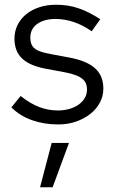

<svg xmlns="http://www.w3.org/2000/svg" viewBox="-20 -516 492 810"><path d="M28 0ZM28 -63 67 -111Q109 -78 146.5 -64Q184 -50 224 -50Q249 -50 271 -56Q293 -62 310 -73.5Q327 -85 337 -101.5Q347 -118 347 -138Q347 -160 337 -173.5Q327 -187 306 -196Q285 -205 253.5 -211Q222 -217 179 -225Q108 -237 74.5 -268Q41 -299 41 -353Q41 -384 54 -410.5Q67 -437 90.5 -456Q114 -475 146 -485.5Q178 -496 217 -496Q268 -496 311.5 -481Q355 -466 403 -435L367 -384Q328 -411 290 -423.5Q252 -436 214 -436Q166 -436 137 -415Q108 -394 108 -358Q108 -335 116.5 -322Q125 -309 144.5 -301Q164 -293 196 -287.5Q228 -282 274 -273Q347 -259 381.5 -227.5Q416 -196 416 -142Q416 -110 401 -82.5Q386 -55 360.5 -35Q335 -15 300.5 -3Q266 9 226 9Q166 9 115 -9Q64 -27 28 -63ZM198 87H271L202 274H149Z"/></svg>

Font: Rosa Sans Light
Style: Regular
Weight: 300
Designer: Pentagram / MCKL
Foundry: Pentagram / MCKL
Version: Version 1.005;September 16, 2019;FontCreator 11.5.0.2425 64-